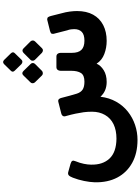

<svg xmlns="http://www.w3.org/2000/svg" viewBox="154 -886 946 1295"><g transform="rotate(-90 627.5 -239.0)"><path d="M331 215Q241 215 176 179Q111 143 77 78.5Q43 14 45 -74Q46 -106 54 -145.5Q62 -185 76 -221Q84 -242 92.5 -249Q101 -256 115 -252L169 -237Q186 -232 189.5 -224.5Q193 -217 187 -203Q175 -174 169.5 -146.5Q164 -119 164 -99Q162 -20 205 26Q248 72 339 73Q396 73 436.5 53.5Q477 34 499 -4Q521 -42 521 -92Q521 -123 517.5 -148.5Q514 -174 508 -202.5Q502 -231 492 -267Q487 -280 492.5 -288.5Q498 -297 512 -300L587 -319Q599 -322 605.5 -315.5Q612 -309 614 -299Q623 -266 629.5 -240.5Q636 -215 643 -194Q652 -167 670.5 -155Q689 -143 724 -143Q767 -143 782 -166.5Q797 -190 797 -233V-304Q797 -316 803.5 -324Q810 -332 822 -332H893Q905 -332 911.5 -324Q918 -316 918 -304V-228Q918 -184 938 -163.5Q958 -143 1000 -143Q1041 -143 1059.5 -161Q1078 -179 1078 -212Q1078 -221 1076.5 -233.5Q1075 -246 1070 -259L1049 -341Q1048 -345 1047 -348.5Q1046 -352 1046 -355Q1046 -366 1052 -369.5Q1058 -373 1065 -375L1137 -393Q1139 -394 1141.5 -394Q1144 -394 1146 -394Q1155 -394 1159.5 -387Q1164 -380 1167 -368L1185 -297Q1193 -269 1196.5 -242Q1200 -215 1200 -193Q1200 -129 1175.5 -84.5Q1151 -40 1105.5 -16.5Q1060 7 999 7Q952 7 910 -9Q868 -25 845 -61Q833 -33 801 -13Q769 7 722 7Q691 7 666 -3.5Q641 -14 622 -35Q615 24 588.5 71Q562 118 521.5 150Q481 182 432 198.5Q383 215 331 215ZM871 -567Q865 -561 857 -561.5Q849 -562 842 -568L798 -613Q784 -627 798 -640L842 -685Q856 -698 870 -685L914 -640Q929 -625 915 -612ZM796 -429Q790 -424 781 -423.5Q772 -423 765 -430L719 -477Q713 -484 713 -492.5Q713 -501 719 -507L765 -554Q780 -570 796 -554L842 -507Q849 -501 849.5 -492Q850 -483 843 -476ZM949 -429Q942 -422 933.5 -423Q925 -424 918 -430L871 -477Q865 -483 865 -492.5Q865 -502 871 -507L918 -554Q934 -568 948 -554L995 -507Q1001 -501 1001.5 -492Q1002 -483 995 -476Z"/></g></svg>

Font: Rubik SemiBold
Style: Regular
Weight: 600
Designer: Hubert and Fischer
Foundry: Hubert and Fischer
Version: Version 2.300;gftools[0.9.30]